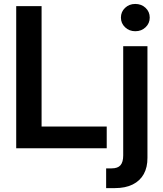

<svg xmlns="http://www.w3.org/2000/svg" viewBox="-20 -759 832 983"><path d="M63 0V-727.5H192.9V-111.3H526.4V0ZM610.8 -522.5H734.9V48.3Q735.4 97.2 716.1 132.1Q696.8 167 659.4 185.5Q622.1 204.1 567.9 204.1H523.4V103H551.8Q583 103 596.9 86.9Q610.8 70.8 610.8 36.6ZM672.9 -599.1Q641.6 -599.1 620.4 -619.4Q599.1 -639.6 599.1 -668.9Q599.1 -698.7 620.4 -718.8Q641.6 -738.8 672.4 -738.8Q704.1 -738.8 725.3 -718.8Q746.6 -698.7 746.6 -668.9Q746.6 -639.6 725.3 -619.4Q704.1 -599.1 672.9 -599.1Z"/></svg>

Font: Inter 28pt SemiBold
Style: Regular
Weight: 600
Designer: Rasmus Andersson
Foundry: rsms
Version: Version 4.001;git-66647c0bb